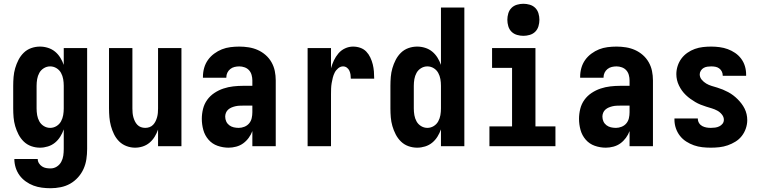

<svg xmlns="http://www.w3.org/2000/svg" viewBox="-20 -775 4040 1018"><path d="M248 223Q225 223 202 220Q179 217 157.5 209Q136 201 116.5 187Q97 173 83.5 154.5Q70 136 63 113.5Q56 91 56 68H180Q180 80 186.5 90.5Q193 101 203 107.5Q213 114 224.5 116Q236 118 248 118Q266 118 281 108.5Q296 99 304.5 83.5Q313 68 315.5 50.5Q318 33 318 15V-89Q311 -69 299.5 -50.5Q288 -32 271.5 -18.5Q255 -5 234 1.5Q213 8 192 8Q168 8 145.5 0Q123 -8 106 -24.5Q89 -41 78 -62.5Q67 -84 60.5 -106.5Q54 -129 52 -152.5Q50 -176 50 -200V-320Q50 -344 52 -367.5Q54 -391 60.5 -413.5Q67 -436 78 -457.5Q89 -479 106 -495.5Q123 -512 145.5 -520Q168 -528 192 -528Q213 -528 234 -521.5Q255 -515 271.5 -501.5Q288 -488 299.5 -469.5Q311 -451 318 -431V-520H442V15Q442 42 438 69Q434 96 423 120.5Q412 145 393.5 165.5Q375 186 352 199Q329 212 302 217.5Q275 223 248 223ZM246 -97Q264 -97 279.5 -106.5Q295 -116 303.5 -131.5Q312 -147 315 -164.5Q318 -182 318 -200V-320Q318 -338 315 -355.5Q312 -373 303.5 -388.5Q295 -404 279.5 -413.5Q264 -423 246 -423Q228 -423 212.5 -413.5Q197 -404 188.5 -388.5Q180 -373 177 -355.5Q174 -338 174 -320V-200Q174 -182 177 -164.5Q180 -147 188.5 -131.5Q197 -116 212.5 -106.5Q228 -97 246 -97Z M696 8Q673 8 650.5 -0.5Q628 -9 611.5 -25.5Q595 -42 584.5 -63.5Q574 -85 568 -107.5Q562 -130 560 -153.5Q558 -177 558 -200V-520H682V-200Q682 -188 683 -176.5Q684 -165 687 -154Q690 -143 695 -132.5Q700 -122 708 -113.5Q716 -105 727 -101Q738 -97 750 -97Q762 -97 773 -101Q784 -105 792 -113.5Q800 -122 805 -132.5Q810 -143 813 -154Q816 -165 817 -176.5Q818 -188 818 -200V-520H942V0H818V-88Q811 -68 800 -50Q789 -32 773 -18.5Q757 -5 737 1.5Q717 8 696 8Z M1192 8Q1162 8 1133.5 -2Q1105 -12 1085.5 -34.5Q1066 -57 1058 -86Q1050 -115 1050 -145Q1050 -171 1056.5 -197.5Q1063 -224 1078.5 -245.5Q1094 -267 1116.5 -282Q1139 -297 1164.5 -305.5Q1190 -314 1216.5 -317Q1243 -320 1269 -320H1318V-349Q1318 -363 1314 -377.5Q1310 -392 1300.5 -402.5Q1291 -413 1277 -418Q1263 -423 1249 -423Q1236 -423 1223.5 -420Q1211 -417 1201 -409Q1191 -401 1185.5 -389.5Q1180 -378 1180 -365V-363H1056V-368Q1056 -392 1062.5 -415Q1069 -438 1082.5 -457Q1096 -476 1115.5 -490.5Q1135 -505 1156.5 -513.5Q1178 -522 1201.5 -525Q1225 -528 1249 -528Q1274 -528 1299 -524Q1324 -520 1346.5 -510Q1369 -500 1388 -483.5Q1407 -467 1419.5 -445Q1432 -423 1437 -398.5Q1442 -374 1442 -349V0H1318V-80Q1311 -61 1298.5 -44Q1286 -27 1269.5 -15Q1253 -3 1232.5 2.5Q1212 8 1192 8ZM1246 -97Q1261 -97 1276 -103Q1291 -109 1301 -121Q1311 -133 1314.5 -148.5Q1318 -164 1318 -180V-215H1269Q1259 -215 1248.5 -214.5Q1238 -214 1227.5 -211.5Q1217 -209 1207.5 -205Q1198 -201 1190 -194Q1182 -187 1178 -177Q1174 -167 1174 -157Q1174 -143 1179.5 -131Q1185 -119 1195.5 -111Q1206 -103 1219 -100Q1232 -97 1246 -97Z M1611 0V-520H1735V-413Q1741 -435 1750.5 -455Q1760 -475 1774.5 -492Q1789 -509 1809.5 -518.5Q1830 -528 1852 -528Q1872 -528 1890.5 -521.5Q1909 -515 1922 -501.5Q1935 -488 1943.5 -470Q1952 -452 1956.5 -433.5Q1961 -415 1962.5 -396Q1964 -377 1964 -358H1840Q1840 -368 1838.5 -379Q1837 -390 1832.5 -400Q1828 -410 1819 -416.5Q1810 -423 1799 -423Q1785 -423 1773 -413Q1761 -403 1754.5 -390Q1748 -377 1744.5 -363Q1741 -349 1738.5 -334.5Q1736 -320 1735.5 -305Q1735 -290 1735 -276V0Z M2192 8Q2168 8 2145.5 0Q2123 -8 2106 -24.5Q2089 -41 2078 -62.5Q2067 -84 2060.5 -106.5Q2054 -129 2052 -152.5Q2050 -176 2050 -200V-320Q2050 -344 2052 -367.5Q2054 -391 2060.5 -413.5Q2067 -436 2078 -457.5Q2089 -479 2106 -495.5Q2123 -512 2145.5 -520Q2168 -528 2192 -528Q2213 -528 2234 -521.5Q2255 -515 2271.5 -501.5Q2288 -488 2299.5 -469.5Q2311 -451 2318 -431V-735H2442V0H2318V-89Q2311 -69 2299.5 -50.5Q2288 -32 2271.5 -18.5Q2255 -5 2234 1.5Q2213 8 2192 8ZM2246 -97Q2264 -97 2279.5 -106.5Q2295 -116 2303.5 -131.5Q2312 -147 2315 -164.5Q2318 -182 2318 -200V-320Q2318 -338 2315 -355.5Q2312 -373 2303.5 -388.5Q2295 -404 2279.5 -413.5Q2264 -423 2246 -423Q2228 -423 2212.5 -413.5Q2197 -404 2188.5 -388.5Q2180 -373 2177 -355.5Q2174 -338 2174 -320V-200Q2174 -182 2177 -164.5Q2180 -147 2188.5 -131.5Q2197 -116 2212.5 -106.5Q2228 -97 2246 -97Z M2575 0V-105H2695V-415H2589V-520H2819V-105H2925V0ZM2755 -585Q2738 -585 2721 -590Q2704 -595 2692 -607Q2680 -619 2675 -636Q2670 -653 2670 -670Q2670 -687 2675 -704Q2680 -721 2692 -733Q2704 -745 2721 -750Q2738 -755 2755 -755Q2772 -755 2789 -750Q2806 -745 2818 -733Q2830 -721 2835 -704Q2840 -687 2840 -670Q2840 -653 2835 -636Q2830 -619 2818 -607Q2806 -595 2789 -590Q2772 -585 2755 -585Z M3192 8Q3162 8 3133.5 -2Q3105 -12 3085.5 -34.5Q3066 -57 3058 -86Q3050 -115 3050 -145Q3050 -171 3056.5 -197.5Q3063 -224 3078.5 -245.5Q3094 -267 3116.5 -282Q3139 -297 3164.5 -305.5Q3190 -314 3216.5 -317Q3243 -320 3269 -320H3318V-349Q3318 -363 3314 -377.5Q3310 -392 3300.5 -402.5Q3291 -413 3277 -418Q3263 -423 3249 -423Q3236 -423 3223.5 -420Q3211 -417 3201 -409Q3191 -401 3185.5 -389.5Q3180 -378 3180 -365V-363H3056V-368Q3056 -392 3062.5 -415Q3069 -438 3082.5 -457Q3096 -476 3115.5 -490.5Q3135 -505 3156.5 -513.5Q3178 -522 3201.5 -525Q3225 -528 3249 -528Q3274 -528 3299 -524Q3324 -520 3346.5 -510Q3369 -500 3388 -483.5Q3407 -467 3419.5 -445Q3432 -423 3437 -398.5Q3442 -374 3442 -349V0H3318V-80Q3311 -61 3298.5 -44Q3286 -27 3269.5 -15Q3253 -3 3232.5 2.5Q3212 8 3192 8ZM3246 -97Q3261 -97 3276 -103Q3291 -109 3301 -121Q3311 -133 3314.5 -148.5Q3318 -164 3318 -180V-215H3269Q3259 -215 3248.5 -214.5Q3238 -214 3227.5 -211.5Q3217 -209 3207.5 -205Q3198 -201 3190 -194Q3182 -187 3178 -177Q3174 -167 3174 -157Q3174 -143 3179.5 -131Q3185 -119 3195.5 -111Q3206 -103 3219 -100Q3232 -97 3246 -97Z M3749 8Q3726 8 3703.5 5.5Q3681 3 3659.5 -4.5Q3638 -12 3618.5 -24.5Q3599 -37 3585 -55Q3571 -73 3563.5 -95Q3556 -117 3556 -140V-147H3680V-145Q3680 -133 3686.5 -122.5Q3693 -112 3703.5 -106.5Q3714 -101 3725.5 -99Q3737 -97 3749 -97Q3760 -97 3771.5 -98.5Q3783 -100 3793.5 -105Q3804 -110 3811 -119Q3818 -128 3818 -140Q3818 -155 3807.5 -168Q3797 -181 3783 -188.5Q3769 -196 3754 -200.5Q3739 -205 3724.5 -209.5Q3710 -214 3695 -220Q3680 -226 3666.5 -234Q3653 -242 3640.5 -251Q3628 -260 3616.5 -271Q3605 -282 3596 -294.5Q3587 -307 3580 -321.5Q3573 -336 3569.5 -351Q3566 -366 3566 -382Q3566 -404 3573 -425.5Q3580 -447 3593 -464.5Q3606 -482 3624.5 -495Q3643 -508 3664 -515.5Q3685 -523 3707 -525.5Q3729 -528 3751 -528Q3773 -528 3795.5 -525Q3818 -522 3838.5 -514.5Q3859 -507 3877.5 -494.5Q3896 -482 3909.5 -464Q3923 -446 3929.5 -424.5Q3936 -403 3936 -380V-373H3812V-375Q3812 -386 3807 -396Q3802 -406 3793 -412.5Q3784 -419 3773 -421Q3762 -423 3751 -423Q3741 -423 3730.5 -421.5Q3720 -420 3711 -415Q3702 -410 3696 -400.5Q3690 -391 3690 -381Q3690 -365 3700.5 -352.5Q3711 -340 3724.5 -332Q3738 -324 3753 -319.5Q3768 -315 3783 -310.5Q3798 -306 3812.5 -300Q3827 -294 3841 -286.5Q3855 -279 3867.5 -269.5Q3880 -260 3891 -249Q3902 -238 3911.5 -225.5Q3921 -213 3928 -199Q3935 -185 3938.5 -169.5Q3942 -154 3942 -138Q3942 -116 3934.5 -94Q3927 -72 3913 -54Q3899 -36 3879.5 -24Q3860 -12 3838.5 -4.5Q3817 3 3794.5 5.5Q3772 8 3749 8Z"/></svg>

Font: Iosevka Extrabold
Style: Regular
Weight: 800
Monospace: yes
Designer: Belleve Invis
Foundry: Belleve Invis
Version: Version 32.5.0; ttfautohint (v1.8.4)